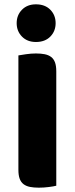

<svg xmlns="http://www.w3.org/2000/svg" viewBox="-20 -862 345 887"><path d="M57 -755Q57 -792 81.5 -817Q106 -842 146 -842Q188 -842 212.5 -817Q237 -792 237 -755Q237 -718 212.5 -693Q188 -668 146 -668Q106 -668 81.5 -693Q57 -718 57 -755ZM240 -4Q229 -1 205.5 2Q182 5 159 5Q136 5 118.5 1.5Q101 -2 89 -11Q77 -20 71 -36Q65 -52 65 -78V-606Q76 -608 100 -611.5Q124 -615 146 -615Q169 -615 186.5 -611.5Q204 -608 216 -599Q228 -590 234 -574Q240 -558 240 -532Z"/></svg>

Font: Baloo Bhaina
Style: Regular
Weight: 400
Designer: Manish Minz, Shuchita Grover and Ek Type
Foundry: Ek Type
Version: Version 1.443;PS 1.000;hotconv 16.6.51;makeotf.lib2.5.65220;